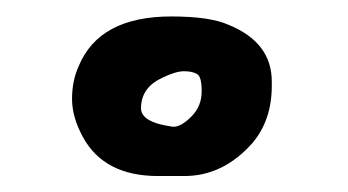

<svg xmlns="http://www.w3.org/2000/svg" viewBox="-20 -767 431 238"><path d="M192.4 -746.6Q240.2 -746.6 263.2 -736.3Q316.9 -714.4 316.9 -666V-660.6Q316.9 -618.2 293 -589.8Q256.8 -548.8 208.5 -548.8H175.8Q109.4 -548.8 83 -596.7Q69.3 -621.6 69.3 -644.3Q69.3 -667 77.6 -685.1Q103 -746.6 192.4 -746.6ZM195.3 -609.9Q204.6 -609.9 217.3 -622.6Q230 -635.3 230 -653.8Q230 -672.4 224.1 -675.3Q218.3 -678.7 208 -678.7Q197.8 -678.7 180.7 -670.4Q154.8 -658.2 154.8 -632.8Q154.8 -615.2 194.3 -609.9Z"/></svg>

Font: Drukaatie burti
Style: Heavy
Weight: 800
Version: Version 0.14